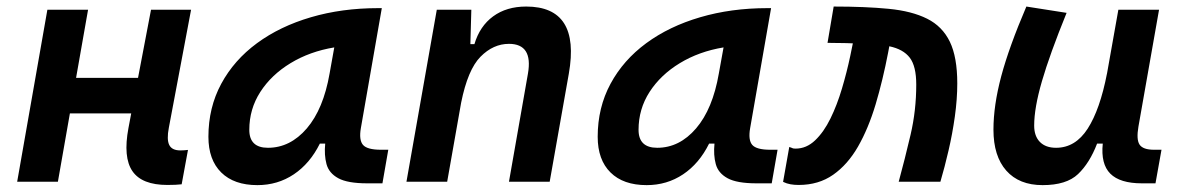

<svg xmlns="http://www.w3.org/2000/svg" viewBox="-20 -547 3556 578"><path d="M31.7 0 122.6 -517.6H245.1L209 -312.5H395.5L434.6 -517.6H555.2L488.3 -162.6Q481.4 -127 489.5 -110.6Q497.6 -94.2 522.9 -94.2Q533.7 -94.2 545.9 -95.7L526.9 7.8Q510.7 9.8 483.9 9.8Q407.2 9.8 378.7 -31.7Q350.1 -73.2 366.7 -161.6L375 -205.6H190.4L154.3 0Z M754.9 10.3Q684.6 10.3 646 -27.8Q607.4 -65.9 607.4 -135.3Q607.4 -223.1 646 -294.7Q684.6 -366.2 753.7 -417Q822.8 -467.8 916 -495.1Q1009.3 -522.5 1118.2 -522.5H1129.4L1066.4 -161.6Q1060.1 -125.5 1072.8 -110.8Q1085.4 -96.2 1127 -96.2H1148.9L1131.3 4.9H1085.4Q1026.4 4.9 998.3 -10.5Q970.2 -25.9 962.9 -53Q955.6 -80.1 959 -114.7H942.9Q913.1 -54.7 864.5 -22.2Q815.9 10.3 754.9 10.3ZM786.6 -102.1Q853.5 -102.1 903.6 -160.4Q953.6 -218.8 972.2 -325.7L986.3 -404.3Q912.6 -392.1 854.7 -356.9Q796.9 -321.8 763.7 -270.3Q730.5 -218.8 730.5 -156.2Q730.5 -102.1 786.6 -102.1Z M1203.6 0 1294.9 -517.6H1398.9L1396 -414.1H1408.2Q1424.3 -468.3 1464.6 -497.8Q1504.9 -527.3 1564 -527.3Q1728 -527.3 1692.4 -325.2L1634.8 0H1512.2L1569.3 -325.2Q1585 -415 1512.2 -415Q1464.8 -415 1426.5 -376.2Q1388.2 -337.4 1368.2 -237.8L1326.2 0Z M1926.8 10.3Q1856.4 10.3 1817.9 -27.8Q1779.3 -65.9 1779.3 -135.3Q1779.3 -223.1 1817.9 -294.7Q1856.4 -366.2 1925.5 -417Q1994.6 -467.8 2087.9 -495.1Q2181.2 -522.5 2290 -522.5H2301.3L2238.3 -161.6Q2231.9 -125.5 2244.6 -110.8Q2257.3 -96.2 2298.8 -96.2H2320.8L2303.2 4.9H2257.3Q2198.2 4.9 2170.2 -10.5Q2142.1 -25.9 2134.8 -53Q2127.4 -80.1 2130.9 -114.7H2114.7Q2085 -54.7 2036.4 -22.2Q1987.8 10.3 1926.8 10.3ZM1958.5 -102.1Q2025.4 -102.1 2075.4 -160.4Q2125.5 -218.8 2144 -325.7L2158.2 -404.3Q2084.5 -392.1 2026.6 -356.9Q1968.8 -321.8 1935.5 -270.3Q1902.3 -218.8 1902.3 -156.2Q1902.3 -102.1 1958.5 -102.1Z M2685.5 0Q2704.1 -68.4 2721.2 -141.4Q2738.3 -214.4 2738.3 -292.5Q2738.3 -347.7 2718.8 -373.3Q2699.2 -398.9 2657.2 -407.7L2653.8 -389.6Q2637.7 -305.7 2616 -232.9Q2594.2 -160.2 2563 -105.7Q2531.7 -51.3 2488 -20.8Q2444.3 9.8 2384.3 9.8Q2371.1 9.8 2359.9 7.8Q2348.6 5.9 2337.4 0.5L2356 -104.5Q2362.8 -102.5 2365.2 -101.1Q2367.7 -99.6 2375 -99.6Q2407.7 -99.6 2433.8 -124.5Q2460 -149.4 2480 -190.2Q2500 -231 2514.6 -280.3Q2529.3 -329.6 2539.6 -378.4L2547.4 -416.5Q2538.1 -417 2528.1 -417.2Q2518.1 -417.5 2507.8 -417.5Q2499 -417.5 2490 -417.7Q2481 -418 2471.2 -418L2489.7 -527.3Q2585 -527.3 2655 -520.5Q2725.1 -513.7 2771 -490.7Q2816.9 -467.8 2839.4 -421.4Q2861.8 -375 2861.8 -295.9Q2861.8 -248.5 2854.5 -196.3Q2847.2 -144 2835.4 -93.5Q2823.7 -43 2811 0Z M3118.7 10.3Q3047.9 10.3 3009.3 -33.4Q2970.7 -77.1 2970.7 -156.7Q2970.7 -229.5 2994.1 -317.4Q3017.6 -405.3 3069.8 -527.3L3190.9 -508.3Q3140.1 -383.3 3116.7 -302.7Q3093.3 -222.2 3093.3 -168.9Q3093.3 -137.2 3110.6 -119.6Q3127.9 -102.1 3159.2 -102.1Q3217.3 -102.1 3254.4 -159.7Q3291.5 -217.3 3312.5 -325.7V-325.2L3346.7 -517.6H3469.2L3407.2 -166Q3400.4 -127 3410.6 -111.6Q3420.9 -96.2 3454.1 -96.2H3476.6L3458.5 4.9H3417.5Q3351.6 4.9 3322.5 -24.2Q3293.5 -53.2 3299.8 -114.7H3282.7Q3260.3 -56.2 3225.3 -22.9Q3190.4 10.3 3118.7 10.3Z"/></svg>

Font: Cascadia Code NF SemiBold
Style: Italic
Weight: 600
Italic angle: -10°
Monospace: yes
Designer: Aaron Bell
Foundry: Saja Typeworks
Version: Version 2404.023; ttfautohint (v1.8.4)